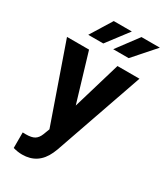

<svg xmlns="http://www.w3.org/2000/svg" viewBox="-234 -841 980 1145"><g transform="rotate(30 256.5 -268.5)"><path d="M251.5 -199.7 349.1 -528.3H500.5L288.1 82L276.4 109.9Q229 213.4 120.1 213.4Q89.4 213.4 57.6 204.1V97.2L79.1 97.7Q119.1 97.7 138.9 85.4Q158.7 73.2 169.9 44.9L186.5 1.5L1.5 -528.3H153.3ZM386.7 -749.5H513.2L383.3 -602.5H276.9ZM195.8 -749.5H320.3L208.5 -602.5H105Z"/></g></svg>

Font: SteelSelectRoboto
Style: Roboto-Bold
Weight: 700
Designer: Google
Version: Version 2.137; 2017